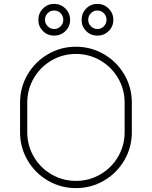

<svg xmlns="http://www.w3.org/2000/svg" viewBox="-20 -951 780 986"><path d="M657 -424V-272Q657 -194 618.5 -128Q580 -62 514 -23.5Q448 15 370 15Q292 15 226 -23.5Q160 -62 121.5 -128Q83 -194 83 -272V-424Q83 -502 121.5 -568Q160 -634 226 -672.5Q292 -711 370 -711Q448 -711 514 -672.5Q580 -634 618.5 -568Q657 -502 657 -424ZM370 -22Q438 -22 495.5 -55.5Q553 -89 586.5 -146.5Q620 -204 620 -272V-424Q620 -492 586.5 -549.5Q553 -607 495.5 -640.5Q438 -674 370 -674Q302 -674 244.5 -640.5Q187 -607 153.5 -549.5Q120 -492 120 -424V-272Q120 -204 153.5 -146.5Q187 -89 244.5 -55.5Q302 -22 370 -22ZM340 -849Q340 -815 316 -791.5Q292 -768 258 -768Q224 -768 200.5 -791.5Q177 -815 177 -849Q177 -883 200.5 -907Q224 -931 258 -931Q292 -931 316 -907Q340 -883 340 -849ZM399 -849Q399 -883 422.5 -907Q446 -931 480 -931Q514 -931 538 -907Q562 -883 562 -849Q562 -815 538 -791.5Q514 -768 480 -768Q446 -768 422.5 -791.5Q399 -815 399 -849ZM305 -849Q305 -869 291.5 -883Q278 -897 258 -897Q238 -897 224.5 -883Q211 -869 211 -849Q211 -830 225 -816Q239 -802 258 -802Q278 -802 291.5 -816Q305 -830 305 -849ZM433 -849Q433 -830 447 -816Q461 -802 480 -802Q500 -802 513.5 -816Q527 -830 527 -849Q527 -869 513.5 -883Q500 -897 480 -897Q460 -897 446.5 -883Q433 -869 433 -849Z"/></svg>

Font: Major Mono Display
Style: Regular
Weight: 400
Designer: Emre Parlak
Foundry: Emre Parlak
Version: Version 2.000; ttfautohint (v1.8) -l 8 -r 50 -G 200 -x 14 -D